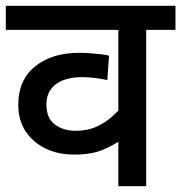

<svg xmlns="http://www.w3.org/2000/svg" viewBox="-20 -642 625 662"><path d="M585 -539H484V0H388V-196L409 -167Q377 -144 337 -126.5Q297 -109 236 -109Q180 -109 137 -130Q94 -151 68.5 -189Q43 -227 43 -281Q43 -366 101 -413Q159 -460 254 -460Q269 -460 289 -458.5Q309 -457 327.5 -455Q346 -453 356 -450L350 -366Q331 -370 308.5 -373Q286 -376 264 -376Q205 -376 172.5 -351.5Q140 -327 140 -282Q140 -234 169.5 -212.5Q199 -191 241 -191Q280 -191 310 -204Q340 -217 363.5 -237.5Q387 -258 405 -279L388 -217V-539H0V-622H585Z"/></svg>

Font: Noto Sans Devanagari Medium
Style: Regular
Weight: 500
Version: Version 2.003